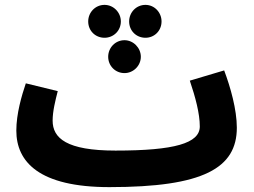

<svg xmlns="http://www.w3.org/2000/svg" viewBox="-20 -747 1043 788"><path d="M409 -592C446 -592 476 -621 476 -659C476 -696 446 -727 409 -727C371 -727 342 -696 342 -659C342 -621 371 -592 409 -592ZM577 -592C614 -592 643 -621 643 -659C643 -696 614 -727 577 -727C539 -727 510 -696 510 -659C510 -621 539 -592 577 -592ZM491 -447C527 -447 558 -477 558 -514C558 -551 527 -582 491 -582C453 -582 424 -551 424 -514C424 -477 453 -447 491 -447ZM429 21C815 21 952 -57 952 -223C952 -297 926 -389 900 -458L759 -416C782 -348 800 -281 800 -228C800 -159 696 -129 455 -129L454 -128V-129C253 -129 196 -180 196 -252C196 -290 207 -334 217 -373L86 -405C69 -355 47 -280 47 -211C47 -83 140 21 429 21Z"/></svg>

Font: Noto Sans Arabic UI SmCn XBd
Style: Regular
Weight: 800
Width: 4
Designer: Monotype Design Team, Nadine Chahine and Nizar Qandah
Foundry: Monotype Imaging Inc.
Version: Version 2.010